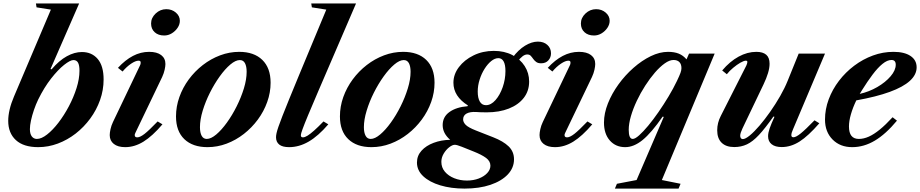

<svg xmlns="http://www.w3.org/2000/svg" viewBox="-20 -831 5262 1098"><path d="M198.5 10.5Q114.5 10.5 70.8 -29.8Q27 -70 27 -140Q27 -170 35.2 -205.2Q43.5 -240.5 60 -279L271 -776L189 -789L185.5 -811H432.5L269 -436.5L275 -434.5Q318 -485 362 -509.2Q406 -533.5 448.5 -533.5Q505 -533.5 538.8 -493.8Q572.5 -454 572.5 -376.5Q572.5 -316 552.2 -259Q532 -202 496 -153Q460 -104 412.8 -67.2Q365.5 -30.5 310.8 -10Q256 10.5 198.5 10.5ZM191 -36.5Q217 -36.5 249.2 -61.8Q281.5 -87 314 -129.2Q346.5 -171.5 373.8 -223Q401 -274.5 417.8 -327.5Q434.5 -380.5 434.5 -426.5Q434.5 -458 426.2 -472.8Q418 -487.5 400 -487.5Q381.5 -487.5 346.5 -459.8Q311.5 -432 272 -381.5Q232.5 -331 198.5 -262Q185 -234 174.2 -202.5Q163.5 -171 157.2 -142.2Q151 -113.5 151 -92.5Q151 -65 162 -50.8Q173 -36.5 191 -36.5Z M696 10.5Q654 10.5 630.8 -8Q607.5 -26.5 607.5 -58.5Q607.5 -72 612 -92.5Q616.5 -113 626 -133L780 -455.5Q783.5 -462.5 784 -466.8Q784.5 -471 784.5 -474Q784.5 -484 772.5 -484Q755.5 -484 729.8 -466.8Q704 -449.5 681 -422L654.5 -443Q696 -488 740.2 -511.2Q784.5 -534.5 833 -534.5Q877.5 -534.5 901.8 -516Q926 -497.5 926 -465Q926 -452 921.5 -431.8Q917 -411.5 907.5 -391L755 -73Q751.5 -66.5 751 -63.5Q750.5 -60.5 750.5 -58Q750.5 -45.5 765 -45.5Q781 -45.5 806.8 -65.5Q832.5 -85.5 881.5 -136.5L909 -120Q851.5 -52.5 800.5 -21Q749.5 10.5 696 10.5ZM919 -628Q885 -628 864.5 -646.8Q844 -665.5 844 -696.5Q844 -729 870.2 -753.8Q896.5 -778.5 931 -778.5Q963 -778.5 985.8 -759Q1008.5 -739.5 1008.5 -712Q1008.5 -691 995.5 -671.8Q982.5 -652.5 962.2 -640.2Q942 -628 919 -628Z M1166.5 10.5Q1082 10.5 1034.2 -35.2Q986.5 -81 986.5 -165Q986.5 -222 1005.8 -276Q1025 -330 1059.5 -376.8Q1094 -423.5 1139.8 -459Q1185.5 -494.5 1238.8 -514.5Q1292 -534.5 1348 -534.5Q1432.5 -534.5 1480 -488.5Q1527.5 -442.5 1527.5 -358Q1527.5 -302 1508.2 -248Q1489 -194 1454.5 -147.2Q1420 -100.5 1374.5 -65Q1329 -29.5 1276 -9.5Q1223 10.5 1166.5 10.5ZM1162.5 -36.5Q1186.5 -36.5 1216.8 -62Q1247 -87.5 1277.5 -129.8Q1308 -172 1333.5 -223Q1359 -274 1374.8 -325.5Q1390.5 -377 1390.5 -420.5Q1390.5 -451.5 1381 -469.5Q1371.5 -487.5 1351.5 -487.5Q1327.5 -487.5 1297.2 -462Q1267 -436.5 1236.5 -394Q1206 -351.5 1180.5 -300.8Q1155 -250 1139.2 -198.2Q1123.5 -146.5 1123.5 -103.5Q1123.5 -72.5 1133.2 -54.5Q1143 -36.5 1162.5 -36.5Z M1633.5 10.5Q1595.5 10.5 1577 -4.2Q1558.5 -19 1558.5 -46Q1558.5 -56 1561.5 -69.8Q1564.5 -83.5 1572.5 -106.8Q1580.5 -130 1595.2 -167.8Q1610 -205.5 1633.2 -262.8Q1656.5 -320 1690.5 -402L1846 -776L1763.5 -789L1760 -811H2016L1799.5 -308Q1763.5 -224.5 1741.8 -172Q1720 -119.5 1710.2 -92.5Q1700.5 -65.5 1700.5 -58.5Q1700.5 -51.5 1703.2 -48.5Q1706 -45.5 1712.5 -45.5Q1723 -45.5 1738.5 -55Q1754 -64.5 1776.5 -84.5Q1799 -104.5 1830 -136.5L1857.5 -120Q1800 -53 1745.2 -21.2Q1690.5 10.5 1633.5 10.5Z M2104 10.5Q2019.5 10.5 1971.8 -35.2Q1924 -81 1924 -165Q1924 -222 1943.2 -276Q1962.5 -330 1997 -376.8Q2031.5 -423.5 2077.2 -459Q2123 -494.5 2176.2 -514.5Q2229.5 -534.5 2285.5 -534.5Q2370 -534.5 2417.5 -488.5Q2465 -442.5 2465 -358Q2465 -302 2445.8 -248Q2426.5 -194 2392 -147.2Q2357.5 -100.5 2312 -65Q2266.5 -29.5 2213.5 -9.5Q2160.5 10.5 2104 10.5ZM2100 -36.5Q2124 -36.5 2154.2 -62Q2184.5 -87.5 2215 -129.8Q2245.5 -172 2271 -223Q2296.5 -274 2312.2 -325.5Q2328 -377 2328 -420.5Q2328 -451.5 2318.5 -469.5Q2309 -487.5 2289 -487.5Q2265 -487.5 2234.8 -462Q2204.5 -436.5 2174 -394Q2143.5 -351.5 2118 -300.8Q2092.5 -250 2076.8 -198.2Q2061 -146.5 2061 -103.5Q2061 -72.5 2070.8 -54.5Q2080.5 -36.5 2100 -36.5Z M2912 -502.5Q2944.5 -546.5 2982.8 -569.8Q3021 -593 3056 -593Q3089.5 -593 3110.2 -574.2Q3131 -555.5 3131 -526Q3131 -502.5 3116 -485.8Q3101 -469 3074.5 -469Q3056.5 -469 3046.2 -476.8Q3036 -484.5 3029.2 -494.2Q3022.5 -504 3015.2 -511.8Q3008 -519.5 2995 -519.5Q2982.5 -519.5 2969.2 -509.8Q2956 -500 2938.5 -478ZM2650 201.5Q2687.5 201.5 2718 189.8Q2748.5 178 2766.5 158.5Q2784.5 139 2784.5 116.5Q2784.5 90.5 2759.5 72Q2734.5 53.5 2687.5 35L2621.5 8.5Q2592.5 -3 2581 -3Q2567 -3 2548.8 11.2Q2530.5 25.5 2517.2 47.8Q2504 70 2504 94.5Q2504 127 2524.2 151Q2544.5 175 2577.8 188.2Q2611 201.5 2650 201.5ZM2759 -229.5Q2788 -229.5 2813.5 -258.5Q2839 -287.5 2854.8 -332.5Q2870.5 -377.5 2870.5 -424.5Q2870.5 -461.5 2860 -480Q2849.5 -498.5 2830 -498.5Q2810 -498.5 2789.2 -481.8Q2768.5 -465 2751 -437.2Q2733.5 -409.5 2722.8 -375.5Q2712 -341.5 2712 -307.5Q2712 -270.5 2724 -250Q2736 -229.5 2759 -229.5ZM2636.5 247.5Q2559.5 247.5 2498 229Q2436.5 210.5 2400.5 177Q2364.5 143.5 2364.5 98.5Q2364.5 59.5 2390.5 30.8Q2416.5 2 2459.8 -14.2Q2503 -30.5 2554.5 -31.5Q2511.5 -68.5 2511.5 -115.5Q2511.5 -163 2550.8 -190.8Q2590 -218.5 2653.5 -223.5L2656 -228Q2573 -280 2573 -358Q2573 -405.5 2604.2 -447Q2635.5 -488.5 2688 -514.2Q2740.5 -540 2804 -540Q2864 -540 2909.5 -516.5Q2955 -493 2980.5 -453.2Q3006 -413.5 3006 -364.5Q3006 -311 2975.5 -271.5Q2945 -232 2890.2 -210.2Q2835.5 -188.5 2762.5 -188.5Q2739 -188.5 2725.8 -189.2Q2712.5 -190 2703 -190.5Q2668.5 -192.5 2648.5 -181.8Q2628.5 -171 2628.5 -148Q2628.5 -132.5 2642.8 -117.5Q2657 -102.5 2701 -85L2800.5 -46Q2858 -23.5 2888.8 6.2Q2919.5 36 2919.5 80Q2919.5 129 2883.8 166.8Q2848 204.5 2784.5 226Q2721 247.5 2636.5 247.5Z M3154 10.5Q3112 10.5 3088.8 -8Q3065.5 -26.5 3065.5 -58.5Q3065.5 -72 3070 -92.5Q3074.5 -113 3084 -133L3238 -455.5Q3241.5 -462.5 3242 -466.8Q3242.5 -471 3242.5 -474Q3242.5 -484 3230.5 -484Q3213.5 -484 3187.8 -466.8Q3162 -449.5 3139 -422L3112.5 -443Q3154 -488 3198.2 -511.2Q3242.5 -534.5 3291 -534.5Q3335.5 -534.5 3359.8 -516Q3384 -497.5 3384 -465Q3384 -452 3379.5 -431.8Q3375 -411.5 3365.5 -391L3213 -73Q3209.5 -66.5 3209 -63.5Q3208.5 -60.5 3208.5 -58Q3208.5 -45.5 3223 -45.5Q3239 -45.5 3264.8 -65.5Q3290.5 -85.5 3339.5 -136.5L3367 -120Q3309.5 -52.5 3258.5 -21Q3207.5 10.5 3154 10.5ZM3377 -628Q3343 -628 3322.5 -646.8Q3302 -665.5 3302 -696.5Q3302 -729 3328.2 -753.8Q3354.5 -778.5 3389 -778.5Q3421 -778.5 3443.8 -759Q3466.5 -739.5 3466.5 -712Q3466.5 -691 3453.5 -671.8Q3440.5 -652.5 3420.2 -640.2Q3400 -628 3377 -628Z M3496.5 247.5 3508 220 3620.5 198.5 3776 -162.5 3769.5 -164Q3704.5 -70.5 3654.5 -30Q3604.5 10.5 3555.5 10.5Q3501 10.5 3467.5 -27.5Q3434 -65.5 3434 -130Q3434 -183 3456.5 -239.5Q3479 -296 3517 -348.5Q3555 -401 3602.8 -443Q3650.5 -485 3701.5 -509.8Q3752.5 -534.5 3800.5 -534.5Q3836.5 -534.5 3861.8 -524.2Q3887 -514 3906 -491.5L3920.5 -524.5H4067L3765 198.5L3872 220L3860.5 247.5ZM3598.5 -36.5Q3612 -36.5 3635 -57Q3658 -77.5 3686.8 -112Q3715.5 -146.5 3745.5 -189.8Q3775.5 -233 3803.2 -279.2Q3831 -325.5 3851.5 -368.5Q3866 -399 3871.5 -414.2Q3877 -429.5 3877 -441Q3877 -464 3865.2 -476Q3853.5 -488 3831.5 -488Q3809 -488 3781.5 -468.5Q3754 -449 3725.2 -415.8Q3696.5 -382.5 3669.8 -341Q3643 -299.5 3621.8 -254.5Q3600.5 -209.5 3588 -166.5Q3575.5 -123.5 3575.5 -88.5Q3575.5 -36.5 3598.5 -36.5Z M4450.5 10Q4413 10 4392.8 -6.2Q4372.5 -22.5 4372.5 -52Q4372.5 -71 4381.5 -97Q4390.5 -123 4409 -163L4403 -164.5Q4355.5 -97 4320 -59Q4284.5 -21 4251.5 -5.5Q4218.5 10 4179 10Q4132 10 4106.8 -14.8Q4081.5 -39.5 4081.5 -86Q4081.5 -128.5 4102 -168L4248 -456Q4250.5 -461.5 4252.2 -467Q4254 -472.5 4254 -476.5Q4254 -484 4245.5 -484Q4234 -484 4214 -472.5Q4194 -461 4172.8 -443.2Q4151.5 -425.5 4136.5 -406.5L4110 -428Q4154 -480 4204 -507.2Q4254 -534.5 4305.5 -534.5Q4342.5 -534.5 4361.8 -518Q4381 -501.5 4381 -466.5Q4381 -442.5 4372 -412.8Q4363 -383 4346.5 -348.5L4226 -96.5Q4220 -84 4216.5 -73.2Q4213 -62.5 4213 -54.5Q4213 -46 4217 -40.8Q4221 -35.5 4227.5 -35.5Q4242.5 -35.5 4268 -56.5Q4293.5 -77.5 4323.8 -113Q4354 -148.5 4384.8 -192.2Q4415.5 -236 4441.8 -282Q4468 -328 4484.5 -369L4547.5 -524.5H4698L4515.5 -92.5Q4505.5 -71 4505.5 -58Q4505.5 -52 4508.5 -49Q4511.5 -46 4517.5 -46Q4532 -46 4559.2 -68Q4586.5 -90 4638 -143L4665.5 -126Q4602.5 -53.5 4552.8 -21.8Q4503 10 4450.5 10Z M4853.5 10.5Q4784.5 10.5 4741.2 -33.2Q4698 -77 4698 -147Q4698 -206.5 4719.2 -263.2Q4740.5 -320 4778 -369Q4815.5 -418 4865 -455.2Q4914.5 -492.5 4971.8 -513.5Q5029 -534.5 5089.5 -534.5Q5152 -534.5 5187 -511Q5222 -487.5 5222 -446Q5222 -404 5183.5 -368.8Q5145 -333.5 5068.2 -305.5Q4991.5 -277.5 4877 -257Q4857 -215.5 4846 -177Q4835 -138.5 4835 -107.5Q4835 -36.5 4891.5 -36.5Q4919 -36.5 4948.2 -49.5Q4977.5 -62.5 5011 -89.8Q5044.5 -117 5084.5 -160.5L5109.5 -141Q5045.5 -64 4983 -26.8Q4920.5 10.5 4853.5 10.5ZM4896.5 -294Q4950 -306 4997 -333.2Q5044 -360.5 5073.2 -394.8Q5102.5 -429 5102.5 -461Q5102.5 -488 5078 -488Q5054 -488 5026.5 -465.5Q4999 -443 4969.8 -404Q4940.5 -365 4910 -316Z"/></svg>

Font: Libre Caslon Text
Style: Italic
Weight: 400
Italic angle: -22.583°
Designer: Pablo Impallari, Rodrigo Fuenzalida, Katja Schimmel
Foundry: Pablo Impallari, Rodrigo Fuenzalida
Version: Version 2.000